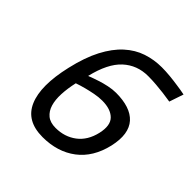

<svg xmlns="http://www.w3.org/2000/svg" viewBox="-178 -819 979 979"><g transform="rotate(45 311.0 -330.0)"><path d="M596 -574Q569 -578 541 -582Q517 -585 487 -587.5Q457 -590 428 -590Q349 -590 293.5 -539Q238 -488 211 -374Q239 -385 267 -394Q291 -402 319.5 -408Q348 -414 373 -414Q424 -414 462 -401.5Q500 -389 523 -363.5Q546 -338 552 -299Q558 -260 546 -207Q521 -100 447.5 -44.5Q374 11 267 11Q150 11 111.5 -78.5Q73 -168 111 -332Q133 -428 167 -493Q201 -558 244.5 -597.5Q288 -637 339 -654Q390 -671 446 -671Q474 -671 505 -668Q536 -665 562 -661Q593 -657 622 -651ZM351 -336Q325 -336 297 -330.5Q269 -325 246 -319Q219 -312 193 -303Q182 -254 180 -211.5Q178 -169 187.5 -137.5Q197 -106 219.5 -87.5Q242 -69 281 -69Q346 -69 393.5 -105Q441 -141 457 -210Q472 -276 442 -306Q412 -336 351 -336Z"/></g></svg>

Font: Panefresco 500wt
Style: Italic
Weight: 700
Foundry: Campivisivi & Chank Co
Version: Version 1.000